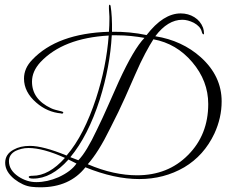

<svg xmlns="http://www.w3.org/2000/svg" viewBox="-20 -707 974 816"><path d="M152 89Q142 89 132.5 88.5Q123 88 115 87Q96 85 77.5 76.5Q59 68 41 54Q2 22 2 -15Q2 -52 38 -71Q66 -87 107 -87Q163 -87 263 -46Q301 -90 332 -151Q363 -212 388 -288Q432 -423 442 -556Q248 -545 152 -443Q116 -404 116 -360Q116 -285 197 -247Q205 -243 216.5 -240Q228 -237 244 -233Q249 -231 249 -229Q249 -224 242 -224L240 -225Q181 -230 134 -271Q82 -316 82 -373Q82 -417 117 -453Q223 -565 443 -572Q444 -586 444.5 -599Q445 -612 445 -625Q445 -630 445 -636.5Q445 -643 444 -653Q443 -662 443 -669Q443 -676 443 -680Q443 -687 447 -687Q448 -687 450 -682Q457 -639 456 -572Q532 -573 603 -558Q674 -650 748 -650Q764 -650 778.5 -646Q793 -642 806 -634Q832 -618 843 -589Q847 -577 847 -565Q847 -561 845 -561Q840 -561 837 -574Q831 -595 804 -610Q778 -623 755 -623Q693 -623 640 -553Q697 -544 745.5 -521.5Q794 -499 833 -464Q922 -384 922 -276Q922 -206 891 -139Q847 -46 763 4Q677 54 572 54Q466 54 343 4Q276 89 152 89ZM313 -26Q330 -43 350 -76Q370 -109 392 -156Q417 -207 439.5 -258.5Q462 -310 485 -361Q549 -500 594 -546Q566 -551 536.5 -554Q507 -557 476 -557H455Q448 -424 404 -284Q354 -129 279 -39ZM562 38Q694 38 779 -48Q865 -134 865 -265Q865 -363 797 -443Q730 -522 632 -540Q617 -517 597 -479.5Q577 -442 554 -389Q537 -350 511.5 -292.5Q486 -235 448 -161Q423 -110 399.5 -72.5Q376 -35 353 -9Q409 15 461.5 26.5Q514 38 562 38ZM134 67Q181 67 229 46Q283 21 305 -12Q288 -21 271 -29Q199 52 121 52Q102 52 102 45Q102 40 119 40Q188 40 256 -36Q163 -78 101 -78Q85 -78 71.5 -74.5Q58 -71 47 -66Q18 -51 18 -22Q18 16 58 43Q94 67 134 67Z"/></svg>

Font: Ruthie
Style: Regular
Weight: 400
Designer: Robert E. Leuschke
Foundry: Robert E. Leuschke
Version: Version 1.012